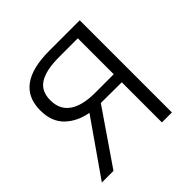

<svg xmlns="http://www.w3.org/2000/svg" viewBox="-181 -892 1062 1062"><g transform="rotate(-45 350.5 -360.5)"><path d="M505 -314 342 -315 126 0H35L259 -321Q179 -335 127.5 -384.5Q76 -434 76 -523Q76 -721 345 -721H583V0H505ZM505 -377V-658H359Q257 -658 206 -626.5Q155 -595 155 -523Q155 -450 207.5 -413.5Q260 -377 359 -377Z"/></g></svg>

Font: Nebula Sans Book
Style: Regular
Weight: 400
Designer: Paul D. Hunt for Adobe (as Source Sans)
Foundry: Nebula Entertainment & Broadcasting LLC
Version: Version 1.010